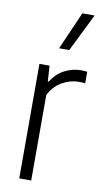

<svg xmlns="http://www.w3.org/2000/svg" viewBox="-91 -851 480 894"><g transform="rotate(10 149.0 -404.0)"><path d="M67.5 0V-541.5H115.5L120 -468H124.5Q149.5 -507.5 186.5 -526.8Q223.5 -546 264 -546Q273 -546 280.5 -545.2Q288 -544.5 293 -544V-489.5Q284.5 -490.5 277.5 -490.8Q270.5 -491 261.5 -491Q221.5 -491 183.2 -468.8Q145 -446.5 124 -404V0ZM145 -629 223.5 -808H281.5L193 -629Z"/></g></svg>

Font: Encode Sans Condensed Condensed Light
Style: Regular
Weight: 300
Width: 3
Designer: Multiple Designers
Foundry: Impallari Type
Version: Version 3.000; ttfautohint (v1.8.3) -l 8 -r 50 -G 200 -x 14 